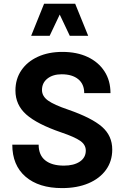

<svg xmlns="http://www.w3.org/2000/svg" viewBox="-20 -988 657 1014"><path d="M44.9 -224.1H184.1Q184.1 -168.9 219 -141.1Q253.9 -113.3 317.4 -113.3Q370.1 -113.3 401.6 -134.5Q433.1 -155.8 433.1 -192.9Q433.1 -223.6 403.8 -244.1Q374.5 -264.6 303.7 -288.6Q175.8 -332.5 118.7 -383.3Q61.5 -434.1 61.5 -509.8Q61.5 -570.8 92.8 -616.7Q124 -662.6 179.9 -688.2Q235.8 -713.9 309.6 -713.9Q386.2 -713.9 443.1 -687Q500 -660.2 531.7 -611.3Q563.5 -562.5 563.5 -496.1H424.8Q424.8 -543.9 393.1 -569.8Q361.3 -595.7 305.7 -595.7Q259.3 -595.7 230.5 -573Q201.7 -550.3 201.7 -512.7Q201.7 -480 233.6 -457Q265.6 -434.1 340.8 -408.7Q464.4 -365.7 518.6 -318.4Q572.8 -271 572.8 -198.2Q572.8 -136.7 539.6 -90.8Q506.3 -44.9 446.8 -19.8Q387.2 5.4 307.6 5.4Q185.1 5.4 115 -54.9Q44.9 -115.2 44.9 -224.1ZM445.8 -798.8H348.6L295.4 -911.1L242.2 -798.8H144.5L212.9 -968.3H377Z"/></svg>

Font: Estedad-FD Bold
Style: Regular
Weight: 700
Designer: Amin Abedi
Version: Version 7.3